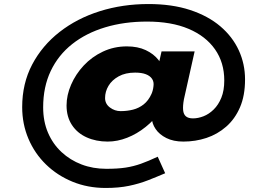

<svg xmlns="http://www.w3.org/2000/svg" viewBox="-20 -750 1325 952"><path d="M504 182Q415 182 339.5 151Q264 120 208 65.5Q152 11 121 -62Q90 -135 90 -219Q90 -336 139.5 -430Q189 -524 275.5 -591.5Q362 -659 475 -694.5Q588 -730 716 -730Q833 -730 922.5 -700.5Q1012 -671 1072.5 -619.5Q1133 -568 1164 -500.5Q1195 -433 1195 -356Q1195 -276 1170 -218Q1145 -160 1101.5 -122Q1058 -84 1003.5 -66Q949 -48 889 -48Q840 -48 805 -65.5Q770 -83 751.5 -110.5Q733 -138 733 -166Q733 -182 733.5 -196Q734 -210 734 -223L775 -198Q745 -155 702 -120.5Q659 -86 610.5 -67Q562 -48 514 -48Q456 -48 409.5 -69Q363 -90 336.5 -130.5Q310 -171 310 -227Q310 -278 332.5 -330Q355 -382 395 -425Q435 -468 490 -494Q545 -520 609 -520Q663 -520 702.5 -501.5Q742 -483 765.5 -453Q789 -423 795 -387L751 -362L781 -495H945L892 -258Q886 -225 888 -204Q890 -183 902 -173Q914 -163 937 -163Q962 -163 989 -173.5Q1016 -184 1039.5 -207Q1063 -230 1077.5 -265.5Q1092 -301 1092 -351Q1092 -440 1046 -505.5Q1000 -571 915 -607Q830 -643 709 -643Q596 -643 501.5 -614.5Q407 -586 338 -531.5Q269 -477 231.5 -398Q194 -319 194 -218Q194 -148 218 -92Q242 -36 285 4Q328 44 384.5 65.5Q441 87 507 87Q564 87 603 81Q642 75 678.5 62Q715 49 762 27L799 109Q757 127 713.5 144Q670 161 619.5 171.5Q569 182 504 182ZM578 -199Q611 -199 640 -206.5Q669 -214 692.5 -232.5Q716 -251 731 -284Q734 -290 737 -301Q740 -312 741 -323Q744 -344 734 -359Q724 -374 703 -382Q682 -390 650 -390Q602 -390 568.5 -371.5Q535 -353 518 -324.5Q501 -296 501 -264Q501 -235 525 -217Q549 -199 578 -199Z"/></svg>

Font: Lexend Zetta ExtraBold
Style: Regular
Weight: 800
Designer: Bonnie Shaver-Troup, Thomas Jockin
Foundry: Lexend
Version: Version 1.007